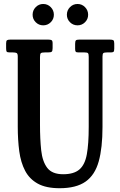

<svg xmlns="http://www.w3.org/2000/svg" viewBox="-20 -954 620 989"><path d="M415 -684H384Q373.5 -684 370.2 -687.5Q367 -691 367 -702V-728Q367 -742 371 -746Q375 -750 388 -750H546Q559 -750 563.8 -746.8Q568.5 -743.5 568.5 -729.5V-703.5Q568.5 -690 564.5 -687Q560.5 -684 551 -684H531.5Q517 -684 512.5 -680.5Q508 -677 508 -663V-300Q508 -192.5 488.5 -122.5Q469 -52.5 420.8 -18.5Q372.5 15.5 287 15.5Q217.5 15.5 174.8 -8Q132 -31.5 109.5 -74.2Q87 -117 79.2 -175Q71.5 -233 71.5 -301.5V-662.5Q71.5 -677.5 65.8 -680.8Q60 -684 46 -684H30.5Q17 -684 14.2 -688.2Q11.5 -692.5 11.5 -706V-730.5Q11.5 -743.5 16.2 -746.8Q21 -750 33.5 -750H228.5Q240.5 -750 245.8 -747Q251 -744 251 -730.5V-706.5Q251 -691.5 246.5 -687.8Q242 -684 227 -684H211.5Q195 -684 190.5 -680.2Q186 -676.5 186 -660V-313Q186 -237.5 192.2 -179.8Q198.5 -122 223.5 -89.2Q248.5 -56.5 305.5 -56.5Q360.5 -56.5 389 -81Q417.5 -105.5 427.2 -159Q437 -212.5 437 -300V-661Q437 -676 433.2 -680Q429.5 -684 415 -684ZM379.5 -823.5Q356.5 -823.5 340.5 -839.5Q324.5 -855.5 324.5 -878Q324.5 -901 340.5 -917.2Q356.5 -933.5 379.5 -933.5Q402 -933.5 418 -917.2Q434 -901 434 -878Q434 -855.5 418 -839.5Q402 -823.5 379.5 -823.5ZM202.5 -823.5Q180 -823.5 164 -839.5Q148 -855.5 148 -878Q148 -901 164 -917.2Q180 -933.5 202.5 -933.5Q225.5 -933.5 241.5 -917.2Q257.5 -901 257.5 -878Q257.5 -855.5 241.5 -839.5Q225.5 -823.5 202.5 -823.5Z"/></svg>

Font: Besley* Condensed Medium
Style: Regular
Weight: 500
Width: 3
Designer: Owen Earl
Foundry: indestructible type*
Version: Version 3.000; ttfautohint (v1.8.3)